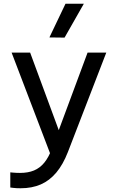

<svg xmlns="http://www.w3.org/2000/svg" viewBox="-20 -811 623 1026"><path d="M90 195Q67 195 51 193Q35 191 35 191V110Q35 110 51.5 111.5Q68 113 87 113Q130 113 161.5 100Q193 87 216.5 58.5Q240 30 257 -16L279 -74L255 28L42 -530H141L309 -75H279L448 -530H548L343 1Q317 68 281 111Q245 154 198 174.5Q151 195 90 195ZM428 -791 325 -610 244 -611 330 -791Z"/></svg>

Font: Be Vietnam Pro Variable Thin
Style: Regular
Weight: 100
Designer: Lam Bao, Tony Le, Vietanh Nguyen
Foundry: Yellow Type Foundry
Version: Version 1.002